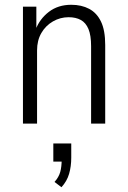

<svg xmlns="http://www.w3.org/2000/svg" viewBox="-20 -517 534 803"><path d="M76 0V-489H132V-393H129Q146 -438 184.5 -467.5Q223 -497 278 -497Q321 -497 353 -480Q385 -463 402.5 -426.5Q420 -390 420 -329V0H361V-324Q361 -369 350 -395.5Q339 -422 318 -433.5Q297 -445 267 -445Q232 -445 201.5 -427.5Q171 -410 153 -379Q135 -348 135 -306V0ZM237 266 208 244Q226 224 232 202Q238 180 238 149L248 159H203V83H278V142Q278 179 269 210Q260 241 237 266Z"/></svg>

Font: Nunito Sans 10pt Condensed Light
Style: Regular
Weight: 300
Width: 3
Designer: Vernon Adams
Foundry: Vernon Adams
Version: Version 3.101;gftools[0.9.27]